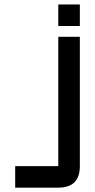

<svg xmlns="http://www.w3.org/2000/svg" viewBox="-20 -655 431 870"><path d="M244.1 -488.3H341.8V97.7Q341.8 195.3 244.1 195.3H48.8V97.7H244.1ZM244.1 -537.1V-634.8H341.8V-537.1Z"/></svg>

Font: BabelStone Runic Norn
Style: Regular
Weight: 400
Designer: Andrew West
Foundry: BabelStone
Version: Version 3.002 March 14, 2022